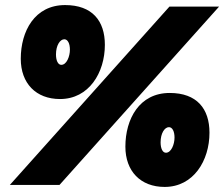

<svg xmlns="http://www.w3.org/2000/svg" viewBox="-20 -730 885 758"><path d="M19 0H215L845 -704H649ZM630 8C744 8 807 -96 807 -206C807 -301 757 -363 650 -363C530 -363 475 -260 475 -151C475 -54 535 8 630 8ZM635 -127C622 -127 614 -144 614 -168C614 -204 630 -228 647 -228C660 -228 669 -212 669 -187C669 -160 656 -127 635 -127ZM217 -339C331 -339 394 -443 394 -553C394 -648 344 -710 237 -710C117 -710 62 -607 62 -498C62 -401 122 -339 217 -339ZM222 -474C209 -474 201 -491 201 -515C201 -551 217 -575 234 -575C247 -575 256 -559 256 -534C256 -507 243 -474 222 -474Z"/></svg>

Font: Fixel Text 20240404 Black
Style: Italic
Weight: 900
Width: 4
Italic angle: -10°
Designer: AlfaBravo + MacPaw
Foundry: Kyrylo Tkachov, Marchela Mozhyna, Serhii Makarenko, Maria Weinstein, Zakhar Kryvoshyya
Version: Version 1.211;Glyphs 3.2 (3225)